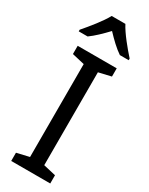

<svg xmlns="http://www.w3.org/2000/svg" viewBox="-242 -988 802 1031"><g transform="rotate(30 159.0 -472.0)"><path d="M201 -944H116C92 -899 41 -837 4 -794V-784H59C90 -806 124 -839 158 -875C192 -839 226 -806 259 -784H314V-794C278 -834 224 -899 201 -944ZM280 0V-51L203 -69V-645L280 -663V-714H38V-663L115 -645V-69L38 -51V0Z"/></g></svg>

Font: Noto Sans Armenian SemiCondensed
Style: Regular
Weight: 400
Width: 4
Designer: Monotype Design Team
Foundry: Monotype Imaging Inc.
Version: Version 2.008